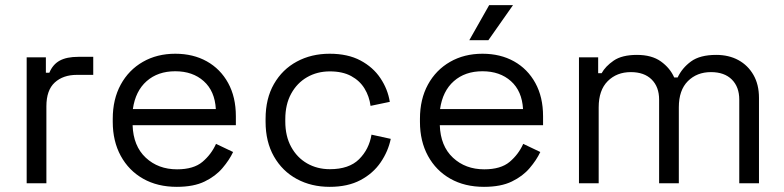

<svg xmlns="http://www.w3.org/2000/svg" viewBox="-20 -711 3043 745"><path d="M160 0H83.5V-488.5H158V-428.8H171.5Q184.8 -461 211.8 -475.8Q238.8 -490.5 284 -490.5H341.8V-420.5H278.2Q225 -420.5 192.5 -390.9Q160 -361.2 160 -298.5Z M666 14Q591.2 14 535.5 -17.5Q479.8 -49 448.6 -106.1Q417.5 -163.2 417.5 -238.2V-250.2Q417.5 -326 448.5 -382.8Q479.5 -439.5 534.4 -471Q589.2 -502.5 660.2 -502.5Q729.5 -502.5 782.4 -473Q835.2 -443.5 865.2 -389Q895.2 -334.5 895.2 -260V-225.2H494.5Q497.2 -144.2 545.6 -99.1Q594 -54 667 -54Q731.2 -54 765.6 -83Q800 -112 818.2 -152.8L884.5 -121.2Q869.8 -90 843.2 -58.8Q816.8 -27.5 774.2 -6.8Q731.8 14 666 14ZM495.5 -287.8H817.5Q813.5 -357.8 770.6 -396.1Q727.8 -434.5 660 -434.5Q592.5 -434.5 549 -396.1Q505.5 -357.8 495.5 -287.8Z M1259.2 14Q1188 14 1131.8 -16.4Q1075.5 -46.8 1043 -103.8Q1010.5 -160.8 1010.5 -238.8V-249.8Q1010.5 -328.5 1043 -385.1Q1075.5 -441.8 1131.8 -472.1Q1188 -502.5 1259.2 -502.5Q1329.5 -502.5 1378.6 -476.4Q1427.8 -450.2 1456.2 -407.5Q1484.8 -364.8 1492.5 -315.8L1417.8 -300.2Q1413 -337 1394.5 -367.4Q1376 -397.8 1342.6 -415.9Q1309.2 -434 1260 -434Q1210.8 -434 1171.6 -411.5Q1132.5 -389 1109.8 -347.5Q1087 -306 1087 -248.5V-240Q1087 -182.5 1109.8 -141Q1132.5 -99.5 1171.6 -77Q1210.8 -54.5 1260 -54.5Q1334.2 -54.5 1373.1 -93Q1412 -131.5 1421.5 -188.5L1496.2 -172.2Q1486.2 -123.8 1457 -81Q1427.8 -38.2 1378.6 -12.1Q1329.5 14 1259.2 14Z M1858 14Q1783.2 14 1727.5 -17.5Q1671.8 -49 1640.6 -106.1Q1609.5 -163.2 1609.5 -238.2V-250.2Q1609.5 -326 1640.5 -382.8Q1671.5 -439.5 1726.4 -471Q1781.2 -502.5 1852.2 -502.5Q1921.5 -502.5 1974.4 -473Q2027.2 -443.5 2057.2 -389Q2087.2 -334.5 2087.2 -260V-225.2H1686.5Q1689.2 -144.2 1737.6 -99.1Q1786 -54 1859 -54Q1923.2 -54 1957.6 -83Q1992 -112 2010.2 -152.8L2076.5 -121.2Q2061.8 -90 2035.2 -58.8Q2008.8 -27.5 1966.2 -6.8Q1923.8 14 1858 14ZM1687.5 -287.8H2009.5Q2005.5 -357.8 1962.6 -396.1Q1919.8 -434.5 1852 -434.5Q1784.5 -434.5 1741 -396.1Q1697.5 -357.8 1687.5 -287.8ZM1875 -555H1801L1878 -691H1970.5Z M2303 0H2226.5V-488.5H2301V-427H2314.5Q2329 -453.5 2361.2 -475.8Q2393.5 -498 2451.5 -498Q2509 -498 2544.4 -472.6Q2579.8 -447.2 2596 -410.5H2609.5Q2626.5 -447 2661.2 -472.5Q2696 -498 2759 -498Q2808 -498 2845.1 -477.8Q2882.2 -457.5 2903.6 -420.2Q2925 -383 2925 -331.2V0H2848.5V-324.5Q2848.5 -373.8 2819.6 -402.5Q2790.8 -431.2 2738.5 -431.2Q2684.2 -431.2 2649.1 -396.2Q2614 -361.2 2614 -294.5V0H2537.5V-324.5Q2537.5 -373.8 2508.6 -402.5Q2479.8 -431.2 2427.5 -431.2Q2373.2 -431.2 2338.1 -396.2Q2303 -361.2 2303 -294.5Z"/></svg>

Font: Space Grotesk Variable Light
Style: Regular
Weight: 300
Designer: Florian Karsten
Foundry: Florian Karsten
Version: Version 2.000